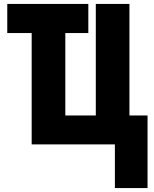

<svg xmlns="http://www.w3.org/2000/svg" viewBox="-20 -734 785 976"><path d="M564 0H141V-566H17V-714H429V-566H312V-147H467V-714H638V-147H730V222H564Z"/></svg>

Font: Noto Sans UI CondBlack
Style: Regular
Weight: 900
Width: 3
Designer: Monotype Design Team
Foundry: Monotype Imaging Inc.
Version: Version 1.001